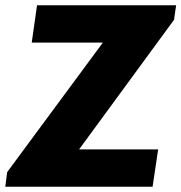

<svg xmlns="http://www.w3.org/2000/svg" viewBox="-36 -706 686 726"><path d="M630 -686 622 -631 263 -141H562L541 0H-16L-9 -55L353 -545H84L104 -686Z"/></svg>

Font: Chivo ExtraBold Italic
Style: Regular
Weight: 800
Italic angle: -8.05°
Designer: Hector Gatti
Foundry: Omnibus-Type
Version: Version 1.007